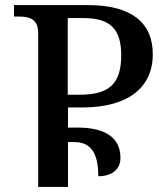

<svg xmlns="http://www.w3.org/2000/svg" viewBox="-20 -734 653 754"><path d="M130 0H247V-176H272C334 -176 366 -137 366 -42C419 -42 453 -68 453 -114C453 -196 390 -233 284 -233H247V-312H303C483 -312 580 -390 580 -521C580 -647 494 -714 325 -714H35V-669H53C100 -669 130 -657 130 -603ZM246 -362V-663H308C412 -663 456 -621 456 -517C456 -405 409 -362 293 -362Z"/></svg>

Font: Noto Serif Georgian Medium
Style: Regular
Weight: 500
Designer: Monotype Design Team, Akaki Razmadze
Foundry: Google LLC
Version: Version 2.003